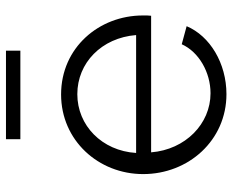

<svg xmlns="http://www.w3.org/2000/svg" viewBox="-86 -664 760 627"><g transform="rotate(-90 293.5 -350.0)"><path d="M153 -663H442V-710H153ZM300 10C401 10 490 -44 522 -120L463 -136C438 -80 371 -42 303 -42C203 -42 119 -124 110 -236H556C557 -241 557 -252 557 -263C557 -406 452 -530 299 -530C149 -530 39 -408 39 -262C39 -114 149 10 300 10ZM108 -285C115 -397 198 -477 300 -477C402 -477 484 -398 493 -285Z"/></g></svg>

Font: FIGSv2-sans-serif
Style: Regular
Weight: 400
Designer: Matt McInerney, Pablo Impallari, Rodrigo Fuenzalida,Mirko Velimirovic
Foundry: Matt McInerney, Pablo Impallari, Rodrigo Fuenzalida
Version: Version 4.021;hotconv 1.0.109;makeotfexe 2.5.65596